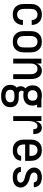

<svg xmlns="http://www.w3.org/2000/svg" viewBox="1354 -1922 791 3540"><g transform="rotate(90 1750.0 -152.5)"><path d="M247 8Q220 8 193.5 2.5Q167 -3 143.5 -16Q120 -29 102 -49.5Q84 -70 73 -95Q62 -120 58 -146.5Q54 -173 54 -200V-320Q54 -347 58 -373.5Q62 -400 73 -425Q84 -450 102 -470.5Q120 -491 143.5 -504Q167 -517 193.5 -522.5Q220 -528 247 -528Q273 -528 298 -523.5Q323 -519 345.5 -508Q368 -497 386 -479Q404 -461 416 -439Q428 -417 434 -392.5Q440 -368 440 -342V-341H350V-342Q350 -362 343.5 -382.5Q337 -403 323 -418.5Q309 -434 288.5 -441Q268 -448 247 -448Q224 -448 202 -438Q180 -428 167 -409Q154 -390 149 -366.5Q144 -343 144 -320V-200Q144 -177 149 -153.5Q154 -130 167 -111Q180 -92 202 -82Q224 -72 247 -72Q268 -72 288.5 -79Q309 -86 323 -101.5Q337 -117 343.5 -137.5Q350 -158 350 -178V-179H440V-178Q440 -152 434 -127.5Q428 -103 416 -81Q404 -59 386 -41Q368 -23 345.5 -12Q323 -1 298 3.5Q273 8 247 8Z M750 8Q723 8 696 3Q669 -2 645.5 -15.5Q622 -29 603.5 -49.5Q585 -70 574 -94.5Q563 -119 558.5 -146Q554 -173 554 -200V-320Q554 -347 558.5 -374Q563 -401 574 -425.5Q585 -450 603.5 -470.5Q622 -491 645.5 -504.5Q669 -518 696 -523Q723 -528 750 -528Q777 -528 804 -523Q831 -518 854.5 -504.5Q878 -491 896.5 -470.5Q915 -450 926 -425.5Q937 -401 941.5 -374Q946 -347 946 -320V-200Q946 -173 941.5 -146Q937 -119 926 -94.5Q915 -70 896.5 -49.5Q878 -29 854.5 -15.5Q831 -2 804 3Q777 8 750 8ZM750 -72Q774 -72 796 -81.5Q818 -91 832 -110.5Q846 -130 851 -153Q856 -176 856 -200V-320Q856 -344 851 -367Q846 -390 832 -409.5Q818 -429 796 -438.5Q774 -448 750 -448Q726 -448 704 -438.5Q682 -429 668 -409.5Q654 -390 649 -367Q644 -344 644 -320V-200Q644 -176 649 -153Q654 -130 668 -110.5Q682 -91 704 -81.5Q726 -72 750 -72Z M1062 0V-520H1152V-432Q1160 -453 1172.5 -471.5Q1185 -490 1203 -503Q1221 -516 1242.5 -522Q1264 -528 1286 -528Q1310 -528 1334 -520.5Q1358 -513 1376 -497.5Q1394 -482 1406.5 -460.5Q1419 -439 1426 -416Q1433 -393 1435.5 -368.5Q1438 -344 1438 -320V0H1348V-320Q1348 -335 1346.5 -350.5Q1345 -366 1340 -380Q1335 -394 1327 -407.5Q1319 -421 1307 -430.5Q1295 -440 1280 -444Q1265 -448 1250 -448Q1235 -448 1220 -444Q1205 -440 1193 -430.5Q1181 -421 1173 -407.5Q1165 -394 1160 -380Q1155 -366 1153.5 -350.5Q1152 -335 1152 -320V0Z M1750 223Q1725 223 1699.5 219.5Q1674 216 1650.5 207.5Q1627 199 1606 183.5Q1585 168 1571 147.5Q1557 127 1551 102Q1545 77 1545 51Q1545 35 1547.5 18.5Q1550 2 1556.5 -13.5Q1563 -29 1573 -42Q1583 -55 1597 -65Q1584 -80 1577 -98.5Q1570 -117 1570 -137Q1570 -162 1580.5 -185.5Q1591 -209 1609 -226Q1595 -238 1584 -253Q1573 -268 1566.5 -285Q1560 -302 1557 -320.5Q1554 -339 1554 -357Q1554 -381 1559 -405Q1564 -429 1576 -449.5Q1588 -470 1606.5 -486Q1625 -502 1647 -511.5Q1669 -521 1693 -524.5Q1717 -528 1741 -528Q1756 -528 1771 -526.5Q1786 -525 1801 -522L1808 -520H1961V-440L1910 -442Q1919 -422 1923 -400.5Q1927 -379 1927 -357Q1927 -333 1922.5 -309.5Q1918 -286 1905.5 -265Q1893 -244 1874.5 -228.5Q1856 -213 1834 -203.5Q1812 -194 1788.5 -190Q1765 -186 1741 -186Q1724 -186 1706.5 -188Q1689 -190 1673 -194Q1663 -187 1657.5 -176Q1652 -165 1652 -153Q1652 -142 1657 -132Q1662 -122 1670.5 -115.5Q1679 -109 1690 -106Q1701 -103 1712 -102H1774Q1797 -102 1819.5 -99.5Q1842 -97 1863.5 -88.5Q1885 -80 1903.5 -66.5Q1922 -53 1934.5 -33.5Q1947 -14 1952 8.5Q1957 31 1957 53Q1957 79 1950.5 103.5Q1944 128 1929.5 148.5Q1915 169 1894 184Q1873 199 1849.5 208Q1826 217 1800.5 220Q1775 223 1750 223ZM1741 -266Q1760 -266 1778.5 -271Q1797 -276 1811 -289Q1825 -302 1831 -320Q1837 -338 1837 -357Q1837 -375 1832 -391.5Q1827 -408 1815 -421Q1803 -434 1786.5 -440Q1770 -446 1753 -448H1741Q1722 -448 1703.5 -443Q1685 -438 1671 -425.5Q1657 -413 1650.5 -394.5Q1644 -376 1644 -357Q1644 -338 1650.5 -320Q1657 -302 1671 -289Q1685 -276 1703.5 -271Q1722 -266 1741 -266ZM1750 143Q1771 143 1791.5 139Q1812 135 1829.5 123.5Q1847 112 1857 93Q1867 74 1867 53Q1867 36 1860 20Q1853 4 1839 -5.5Q1825 -15 1808 -18.5Q1791 -22 1774 -22H1716Q1700 -21 1685 -16.5Q1670 -12 1658 -2.5Q1646 7 1640.5 21.5Q1635 36 1635 52Q1635 73 1644 92Q1653 111 1670.5 123Q1688 135 1708.5 139Q1729 143 1750 143Z M2122 0V-520H2212V-416Q2219 -438 2229 -458Q2239 -478 2254.5 -494.5Q2270 -511 2291 -519.5Q2312 -528 2335 -528Q2354 -528 2372 -523Q2390 -518 2404.5 -506.5Q2419 -495 2429 -478.5Q2439 -462 2444 -444Q2449 -426 2451 -407.5Q2453 -389 2453 -370H2363Q2363 -384 2361 -397.5Q2359 -411 2352 -423Q2345 -435 2333 -441.5Q2321 -448 2307 -448Q2289 -448 2272.5 -439Q2256 -430 2245 -415.5Q2234 -401 2228 -383.5Q2222 -366 2218.5 -348Q2215 -330 2213.5 -312Q2212 -294 2212 -276V0Z M2752 8Q2725 8 2698 3Q2671 -2 2647 -15Q2623 -28 2604.5 -48.5Q2586 -69 2574.5 -94Q2563 -119 2558.5 -146Q2554 -173 2554 -200V-320Q2554 -347 2558.5 -374Q2563 -401 2574 -425.5Q2585 -450 2603.5 -470.5Q2622 -491 2645.5 -504.5Q2669 -518 2696 -523Q2723 -528 2750 -528Q2777 -528 2804 -523Q2831 -518 2854.5 -504.5Q2878 -491 2896.5 -470.5Q2915 -450 2926 -425.5Q2937 -401 2941.5 -374Q2946 -347 2946 -320V-220H2644V-200Q2644 -176 2649.5 -152.5Q2655 -129 2669 -110Q2683 -91 2705.5 -81.5Q2728 -72 2752 -72Q2769 -72 2786.5 -75.5Q2804 -79 2819 -88.5Q2834 -98 2843.5 -113.5Q2853 -129 2854 -146H2944Q2943 -123 2935.5 -101Q2928 -79 2914.5 -60.5Q2901 -42 2882 -28.5Q2863 -15 2842 -6.5Q2821 2 2798 5Q2775 8 2752 8ZM2856 -300V-320Q2856 -344 2851 -367Q2846 -390 2832 -409.5Q2818 -429 2796 -438.5Q2774 -448 2750 -448Q2726 -448 2704 -438.5Q2682 -429 2668 -409.5Q2654 -390 2649 -367Q2644 -344 2644 -320V-300Z M3249 8Q3226 8 3203.5 5.5Q3181 3 3160 -4.5Q3139 -12 3120 -25Q3101 -38 3087.5 -56Q3074 -74 3067 -95.5Q3060 -117 3060 -140V-142H3150V-141Q3150 -124 3159.5 -109.5Q3169 -95 3183.5 -86.5Q3198 -78 3215 -75Q3232 -72 3249 -72Q3265 -72 3281.5 -74.5Q3298 -77 3313 -84.5Q3328 -92 3338 -105.5Q3348 -119 3348 -136Q3348 -153 3338.5 -167.5Q3329 -182 3315 -191.5Q3301 -201 3284.5 -206Q3268 -211 3251.5 -214.5Q3235 -218 3219 -222.5Q3203 -227 3187 -233.5Q3171 -240 3156.5 -248.5Q3142 -257 3128.5 -267.5Q3115 -278 3104.5 -291.5Q3094 -305 3086 -320Q3078 -335 3074 -351.5Q3070 -368 3070 -385Q3070 -406 3076.5 -427Q3083 -448 3096 -465.5Q3109 -483 3127 -495.5Q3145 -508 3165.5 -515.5Q3186 -523 3208 -525.5Q3230 -528 3251 -528Q3273 -528 3294.5 -525Q3316 -522 3336.5 -514.5Q3357 -507 3375 -494.5Q3393 -482 3406 -464Q3419 -446 3425.5 -425Q3432 -404 3432 -382V-380H3342V-381Q3342 -397 3334 -411Q3326 -425 3312.5 -433.5Q3299 -442 3283 -445Q3267 -448 3251 -448Q3236 -448 3220 -445.5Q3204 -443 3190.5 -435Q3177 -427 3168.5 -413.5Q3160 -400 3160 -385Q3160 -368 3169.5 -353Q3179 -338 3193 -328.5Q3207 -319 3223 -314Q3239 -309 3255.5 -305.5Q3272 -302 3288.5 -297.5Q3305 -293 3320.5 -286.5Q3336 -280 3351 -271.5Q3366 -263 3379 -252.5Q3392 -242 3403 -229Q3414 -216 3422 -201Q3430 -186 3434 -169.5Q3438 -153 3438 -136Q3438 -113 3430.5 -91.5Q3423 -70 3409.5 -53Q3396 -36 3377 -23.5Q3358 -11 3336.5 -4Q3315 3 3293 5.5Q3271 8 3249 8Z"/></g></svg>

Font: Iosevka SS18 Medium
Style: Regular
Weight: 500
Monospace: yes
Designer: Belleve Invis
Foundry: Belleve Invis
Version: Version 25.1.1; ttfautohint (v1.8.4)